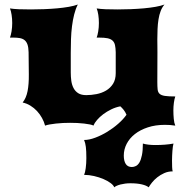

<svg xmlns="http://www.w3.org/2000/svg" viewBox="-20 -547 791 836"><path d="M78.6 -100.6Q94.2 -120.1 100.1 -150.4Q106 -180.7 105.5 -223.1L104.5 -319.8Q104 -340.8 99.6 -353.3Q95.2 -365.7 86.9 -372.3Q78.6 -378.9 66.4 -381.1Q54.2 -383.3 38.6 -383.3H23.4Q27.3 -393.1 30.3 -410.4Q33.2 -427.7 33.2 -446.8Q33.2 -465.3 30.5 -482.7Q27.8 -500 23.4 -510.3Q38.6 -507.8 62.5 -506.8Q86.4 -505.9 115.2 -505.9Q142.6 -505.9 172.1 -507.1Q201.7 -508.3 229 -510.7Q256.3 -513.2 279.8 -517.3Q303.2 -521.5 318.8 -527.3Q309.1 -508.3 303 -484.1Q296.9 -460 293.5 -432.6Q290 -405.3 289.1 -375.7Q288.1 -346.2 288.1 -316.4V-231.4Q288.1 -212.4 290.5 -194.8Q293 -177.2 300.3 -163.3Q307.6 -149.4 320.8 -141.1Q334 -132.8 355.5 -132.8Q377.4 -132.8 400.1 -137.2Q422.9 -141.6 441.7 -152.6Q460.4 -163.6 472.2 -182.1Q483.9 -200.7 483.9 -228.5V-319.8Q483.4 -338.4 480.7 -350.6Q478 -362.8 470.2 -370.1Q462.4 -377.4 448.5 -380.4Q434.6 -383.3 411.1 -383.3H400.9Q404.8 -393.1 407.7 -410.4Q410.6 -427.7 410.6 -446.8Q410.6 -465.3 408 -482.7Q405.3 -500 400.9 -510.3Q416 -507.8 439.9 -506.8Q463.9 -505.9 492.7 -505.9Q520 -505.9 549.6 -507.1Q579.1 -508.3 606.4 -510.7Q633.8 -513.2 657.2 -517.3Q680.7 -521.5 696.3 -527.3Q686 -515.6 679.7 -499.3Q673.3 -482.9 670.2 -463.1Q667 -443.4 666 -420.9Q665 -398.4 665 -375.5Q665 -360.4 665.3 -345.5Q665.5 -330.6 665.5 -316.4L665 -190.4Q665 -170.4 666.3 -158Q667.5 -145.5 674.8 -138.7Q682.1 -131.8 698 -129.4Q713.9 -127 743.2 -127Q739.3 -115.7 737.1 -99.4Q734.9 -83 734.9 -66.4Q734.9 -47.9 736.6 -29.5Q738.3 -11.2 743.2 0Q731.4 -2 720.2 -2.7Q709 -3.4 697.8 -3.4Q656.7 -3.4 623.5 7.6Q590.3 18.6 567.1 36.9Q543.9 55.2 531.5 79.3Q519 103.5 519 130.4Q519 153.8 527.6 167Q536.1 180.2 554.2 180.2Q563 180.2 571.8 175.8Q580.6 171.4 587.2 160.2Q593.8 148.9 597.9 128.9Q602.1 108.9 602.1 78.1Q624 84.5 656.7 84.5Q677.2 84.5 697 83Q716.8 81.5 735.4 78.1Q733.9 82.5 732.7 91.3Q731.4 100.1 730.7 110.4Q730 120.6 729.5 131.3Q729 142.1 729 151.4Q729 167 729.5 179.9Q730 192.9 731.9 199.2Q711.9 199.2 695.1 206.8Q678.2 214.4 664.8 225.1Q651.4 235.8 641.8 247.8Q632.3 259.8 627.4 268.6Q617.7 260.7 597.7 255.9Q577.6 251 547.9 251Q536.1 251 525.1 252.4Q514.2 253.9 504.6 256.3Q495.1 258.8 488 262Q481 265.1 477.5 268.6Q474.1 259.3 461.2 249.8Q448.2 240.2 429.9 232.4Q411.6 224.6 389.6 219.5Q367.7 214.4 346.2 214.4Q350.6 205.1 353.3 184.8Q356 164.6 356 141.1Q356 110.4 353.8 92.8Q351.6 75.2 346.2 62.5Q368.2 62.5 394.8 52.5Q421.4 42.5 447 26.9Q472.7 11.2 495.1 -8.5Q517.6 -28.3 530.8 -47.4Q525.4 -60.1 518.3 -68.8Q511.2 -77.6 503.9 -84Q483.4 -80.1 464.4 -70.8Q445.3 -61.5 429.4 -49.6Q413.6 -37.6 402.3 -24.4Q391.1 -11.2 386.7 0Q382.8 -2.9 371.8 -5.1Q360.8 -7.3 346.4 -9Q332 -10.7 315.9 -11.5Q299.8 -12.2 285.2 -12.2Q270.5 -12.2 254.6 -11.5Q238.8 -10.7 223.6 -9Q208.5 -7.3 196 -5.1Q183.6 -2.9 176.3 0Q171.9 -17.1 162.8 -33.4Q153.8 -49.8 141.1 -63.5Q128.4 -77.1 112.5 -86.9Q96.7 -96.7 78.6 -100.6Z"/></svg>

Font: Arbutus
Style: Regular
Weight: 400
Designer: Karolina Lach
Foundry: Sorkin Type Co.
Version: Version 1.003